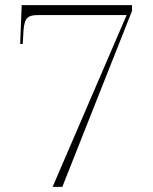

<svg xmlns="http://www.w3.org/2000/svg" viewBox="-20 -732 599 752"><path d="M186 0H224L497 -689V-712H65L59 -560H69L72 -612C76 -665 90 -673 133 -673H476Z"/></svg>

Font: Noto Serif Display ExtraLight
Style: Regular
Weight: 200
Designer: Monotype Design Team
Foundry: Monotype Imaging Inc.
Version: Version 2.009